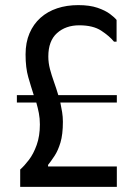

<svg xmlns="http://www.w3.org/2000/svg" viewBox="-20 -731 509 751"><path d="M46 -359V-330H122Q128 -309 132 -288.5Q136 -268 136 -244Q136 -199 123.5 -164Q111 -129 93 -105.5Q75 -82 59 -68V0H437V-80H168V-86Q180 -101 193.5 -121.5Q207 -142 216.5 -173.5Q226 -205 226 -255Q226 -274 223 -292.5Q220 -311 216 -330H437V-359H208Q200 -386 191 -411Q182 -436 175.5 -460.5Q169 -485 169 -510Q169 -571 203 -601.5Q237 -632 290 -632Q344 -632 376 -611Q408 -590 426 -568H436V-653Q428 -663 410 -676.5Q392 -690 361.5 -700.5Q331 -711 286 -711Q241 -711 203.5 -698.5Q166 -686 138.5 -661.5Q111 -637 95.5 -601Q80 -565 80 -518Q80 -466 90.5 -429.5Q101 -393 112 -359Z"/></svg>

Font: Phudu
Style: Regular
Weight: 400
Version: Version 1.005;gftools[0.9.23]